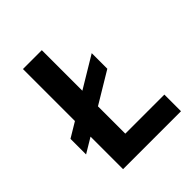

<svg xmlns="http://www.w3.org/2000/svg" viewBox="-188 -794 914 914"><g transform="rotate(-45 269.5 -337.0)"><path d="M241 -112H504V0H114V-219L39 -174V-279L114 -324V-674H241V-401L399 -496V-391L241 -296Z"/></g></svg>

Font: Hind Semibold
Style: Regular
Weight: 600
Designer: Manushi Parikh, Satya Rajpurohit
Foundry: Indian Type Foundry
Version: Version 1.201;PS 1.0;hotconv 1.0.78;makeotf.lib2.5.61930; tt